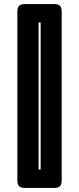

<svg xmlns="http://www.w3.org/2000/svg" viewBox="-20 -830 387 940"><path d="M282 -774V54Q282 73 273.5 81.5Q265 90 246 90H101Q82 90 73.5 81.5Q65 73 65 54V-774Q65 -793 73.5 -801.5Q82 -810 101 -810H246Q265 -810 273.5 -801.5Q282 -793 282 -774ZM169 -720V0H179V-720Z"/></svg>

Font: Bungee Inline
Style: Regular
Weight: 400
Designer: David Jonathan Ross
Foundry: David Jonathan Ross
Version: Version 1.001;PS 1.0;hotconv 1.0.72;makeotf.lib2.5.5900